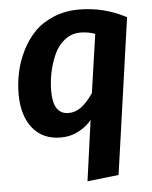

<svg xmlns="http://www.w3.org/2000/svg" viewBox="-54 -591 679 857"><g transform="rotate(-5 285.5 -162.5)"><path d="M303.2 221.2 340.8 -50.8Q321.3 -24.4 283.9 -4.2Q246.6 16.1 202.1 16.1Q121.1 16.1 75.9 -40.3Q30.8 -96.7 30.8 -192.9Q30.8 -241.2 40.8 -289.1Q50.8 -336.9 73.7 -383.8Q96.7 -430.7 130.6 -466.3Q164.6 -502 216.6 -523.9Q268.6 -545.9 332 -545.9Q443.4 -545.9 543 -493.2L443.8 205.1ZM246.1 -89.8Q277.3 -89.8 303.7 -109.9Q330.1 -129.9 356.9 -168.9L395 -431.2Q364.3 -442.9 329.1 -442.9Q290 -442.9 259.3 -419.2Q228.5 -395.5 211.4 -357.4Q194.3 -319.3 185.5 -277.3Q176.8 -235.4 176.8 -192.9Q176.8 -89.8 246.1 -89.8Z"/></g></svg>

Font: FiraGO SemiBold
Style: Italic
Weight: 600
Italic angle: -8°
Designer: bBox Type GmbH
Foundry: bBox Type GmbH
Version: Version 1.001;PS 001.001;hotconv 1.0.88;makeotf.lib2.5.64775